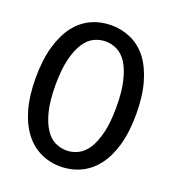

<svg xmlns="http://www.w3.org/2000/svg" viewBox="-134 -829 843 939"><g transform="rotate(20 287.5 -359.5)"><path d="M548 -359Q548 -265 528 -196Q508 -127 473 -82Q438 -37 389.5 -14.5Q341 8 286 8Q231 8 183 -14.5Q135 -37 100 -82Q65 -127 45 -196Q25 -265 25 -359Q25 -453 45 -522.5Q65 -592 100 -638Q135 -683 183 -705Q231 -727 286 -727Q341 -727 389.5 -705Q438 -683 473 -638Q508 -592 528 -522.5Q548 -453 548 -359ZM445 -359Q445 -440 431.5 -494.5Q418 -549 397 -582Q375 -615 346.5 -629Q318 -643 286 -643Q256 -643 227 -629Q198 -615 177 -582Q155 -549 141.5 -494.5Q128 -440 128 -359Q128 -278 141.5 -224Q155 -170 177 -137Q198 -104 227 -90Q256 -76 287 -76Q317 -76 346 -90Q375 -104 397 -137Q418 -170 431.5 -224Q445 -278 445 -359Z"/></g></svg>

Font: Aleo Medium
Style: Regular
Weight: 500
Designer: Alessio Laiso
Foundry: Alessio Laiso
Version: Version 2.001;gftools[0.9.29]